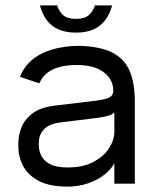

<svg xmlns="http://www.w3.org/2000/svg" viewBox="-20 -681 584 712"><path d="M54 -396Q66 -427 88.5 -449.5Q111 -472 141.5 -485.5Q172 -499 206 -505Q240 -511 274 -511Q350 -509 395.5 -486.5Q441 -464 460.5 -418.5Q480 -373 480 -302V0H404V-76Q393 -54 368 -34Q343 -14 307.5 -1.5Q272 11 231 11Q163 11 123 -10.5Q83 -32 65.5 -66Q48 -100 48 -137V-150Q48 -177 59 -207Q70 -237 100.5 -260.5Q131 -284 189 -290L314 -305Q362 -310 381 -317.5Q400 -325 400 -345Q400 -386 365 -413Q330 -440 264 -440Q230 -440 202.5 -433Q175 -426 155.5 -411Q136 -396 126 -372ZM124 -151V-143Q124 -122 133.5 -103Q143 -84 166 -72Q189 -60 230 -60Q289 -60 327.5 -81Q366 -102 384.5 -131.5Q403 -161 404 -188Q404 -206 404 -229Q404 -252 404 -264Q396 -255 375.5 -250Q355 -245 318 -241L204 -227Q163 -222 143.5 -202Q124 -182 124 -151ZM262 -560Q226 -560 199 -571Q172 -582 154.5 -605Q137 -628 128 -661H192Q198 -640 213.5 -625.5Q229 -611 262 -611Q294 -611 310 -625.5Q326 -640 332 -661H396Q387 -628 369 -605Q351 -582 324.5 -571Q298 -560 262 -560Z"/></svg>

Font: Nata Sans
Style: Regular
Weight: 400
Designer: Daniel Uzquiano Cruz
Version: Version 1.001